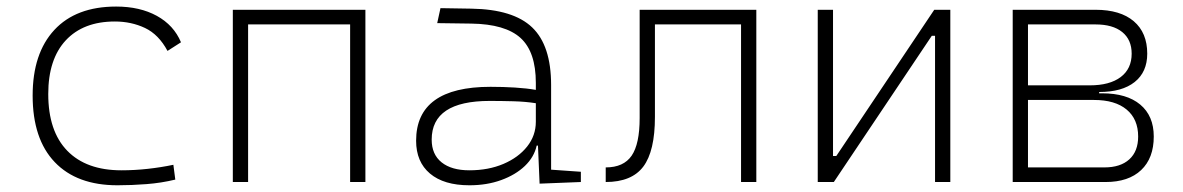

<svg xmlns="http://www.w3.org/2000/svg" viewBox="-20 -547 3556 577"><path d="M333 9.8Q210.9 9.8 144.5 -59.8Q78.1 -129.4 78.1 -259.8Q78.1 -386.7 143.3 -457Q208.5 -527.3 329.1 -527.3Q400.4 -527.3 451.4 -499.3Q502.4 -471.2 523.9 -419.9L483.4 -394Q457 -443.4 415.8 -462.9Q374.5 -482.4 325.2 -482.4Q230.5 -482.4 177.7 -425.8Q125 -369.1 125 -264.6Q125 -152.8 182.1 -94Q239.3 -35.2 344.7 -35.2Q384.8 -35.2 424.1 -39.6Q463.4 -43.9 501 -51.8L506.8 -7.3Q464.8 2.9 420.4 6.3Q376 9.8 333 9.8Z M679.7 0V-517.6H1078.1V0H1032.2V-473.6H725.6V0Z M1390.6 9.8Q1314 9.8 1272.2 -25.4Q1230.5 -60.5 1230.5 -124Q1230.5 -286.1 1454.1 -286.1Q1492.2 -286.1 1527.6 -283.9Q1563 -281.7 1590.3 -276.9V-297.9Q1590.3 -391.1 1544.4 -432.9Q1498.5 -474.6 1396.5 -476.1L1293.9 -477.5L1303.7 -522.5L1396.5 -521Q1522.5 -519 1579.3 -464.6Q1636.2 -410.2 1636.2 -291.5V-37.1L1725.6 -30.8V0L1601.6 4.9L1596.7 -109.4H1592.8Q1585.4 -75.2 1557.4 -48.3Q1529.3 -21.5 1486.3 -5.9Q1443.4 9.8 1390.6 9.8ZM1390.6 -35.2Q1447.8 -35.2 1492.9 -54.4Q1538.1 -73.7 1564.2 -106.7Q1590.3 -139.6 1590.3 -181.2V-236.8Q1559.6 -241.7 1522.5 -242.7Q1485.4 -243.7 1451.7 -243.7Q1277.3 -243.7 1277.3 -127.4Q1277.3 -83 1307.1 -59.1Q1336.9 -35.2 1390.6 -35.2Z M1800.3 0V-43.9Q1854 -43.9 1878.2 -79.1Q1902.3 -114.3 1902.3 -192.4V-517.6H2252.9V0H2207V-473.6H1948.2V-195.8Q1948.2 -92.8 1913.3 -46.4Q1878.4 0 1800.3 0Z M2437.5 0V-517.6H2483.4V-78.1H2493.2L2787.6 -517.6H2835.9V0H2790V-439.5H2780.3L2485.8 0Z M3023.4 0V-517.6H3272.5Q3346.7 -517.6 3387.2 -483.2Q3427.7 -448.7 3427.7 -385.7Q3427.7 -330.6 3389.9 -300.5Q3352.1 -270.5 3283.2 -270.5V-266.6H3292Q3366.2 -266.6 3406.7 -232.7Q3447.3 -198.7 3447.3 -136.7Q3447.3 -71.8 3409.4 -35.9Q3371.6 0 3302.7 0ZM3272.5 -473.6H3069.3V-290.5H3254.9Q3314.9 -290.5 3347.9 -315.4Q3380.9 -340.3 3380.9 -385.7Q3380.9 -427.7 3352.5 -450.7Q3324.2 -473.6 3272.5 -473.6ZM3267.6 -246.6H3069.3V-43.9H3298.8Q3347.2 -43.9 3373.8 -68.1Q3400.4 -92.3 3400.4 -136.7Q3400.4 -189 3365.7 -217.8Q3331.1 -246.6 3267.6 -246.6Z"/></svg>

Font: Caskaydia Cove ExtraLight
Style: Regular
Weight: 200
Monospace: yes
Designer: Aaron Bell
Foundry: Saja Typeworks
Version: Version 4.300; ttfautohint (v1.8.3)